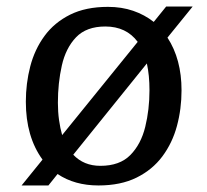

<svg xmlns="http://www.w3.org/2000/svg" viewBox="-20 -553 634 587"><path d="M46 14 110 -65Q59 -135 59 -242Q59 -298 72.5 -350Q86 -402 116 -443Q146 -484 194 -508Q242 -532 310 -532Q352 -532 387 -520Q422 -508 450 -486L488 -533H569L492 -438Q535 -372 535 -277Q535 -220 521 -168Q507 -116 476.5 -75Q446 -34 397.5 -10Q349 14 281 14Q208 14 156 -21L128 14ZM170 -140 401 -425Q366 -472 302 -472Q244 -472 212.5 -439Q181 -406 169 -352.5Q157 -299 157 -239Q157 -211 160.5 -186Q164 -161 170 -140ZM287 -46Q346 -46 378.5 -79Q411 -112 424 -165Q437 -218 437 -277Q437 -300 435 -320.5Q433 -341 429 -359L204 -80Q236 -46 287 -46Z"/></svg>

Font: Literata 7pt
Style: Italic
Weight: 400
Italic angle: -2°
Designer: Latin by Veronika Burian and Jose Scaglione. Greek by Irene Vlachou. Cyrillic by Vera Evstafieva
Foundry: TypeTogether
Version: Version 3.002